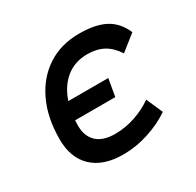

<svg xmlns="http://www.w3.org/2000/svg" viewBox="-122 -665 831 813"><g transform="rotate(-30 293.0 -258.5)"><path d="M262.2 9.8Q166 9.8 113.3 -40Q60.5 -89.8 60.5 -180.2Q60.5 -285.2 97.2 -363Q133.8 -440.9 200 -484.1Q266.1 -527.3 355 -527.3Q435.1 -527.3 482.4 -502Q529.8 -476.6 554.2 -419.9L478.5 -359.9Q453.1 -398.9 420.4 -416.7Q387.7 -434.6 341.3 -434.6Q279.8 -434.6 236.8 -399.4Q193.8 -364.3 173.3 -302.7H368.7L354 -217.8H157.7Q156.7 -204.6 156.7 -190.9Q157.2 -139.6 187.3 -111.3Q217.3 -83 276.4 -83Q327.1 -83 375.7 -99.6Q424.3 -116.2 461.9 -143.1L497.1 -63Q449.2 -30.3 387.7 -10.3Q326.2 9.8 262.2 9.8Z"/></g></svg>

Font: CaskaydiaCove NFP
Style: Italic
Weight: 400
Italic angle: -10°
Designer: Aaron Bell
Foundry: Saja Typeworks
Version: Version 2111.001; VTT 6.35;Nerd Fonts 3.1.1